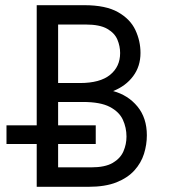

<svg xmlns="http://www.w3.org/2000/svg" viewBox="-20 -720 656 740"><path d="M121.5 0V-700H305Q387.5 -700 434.8 -673.2Q482 -646.5 501.8 -604.2Q521.5 -562 521.5 -516Q521.5 -464.5 493.2 -426.5Q465 -388.5 416 -369Q473.5 -353.5 509.8 -309.5Q546 -265.5 546 -198.5Q546 -162.5 535 -127.2Q524 -92 498 -63.2Q472 -34.5 428.8 -17.2Q385.5 0 320.5 0ZM204 -75H331.5Q385 -75 414.5 -92.2Q444 -109.5 455.8 -136.8Q467.5 -164 467.5 -193.5Q467.5 -228 453.5 -258.5Q439.5 -289 403.2 -308Q367 -327 299.5 -327H204ZM204 -400H288Q365.5 -400 404.2 -431.5Q443 -463 443 -515.5Q443 -542 432.5 -567.2Q422 -592.5 393.2 -609Q364.5 -625.5 310 -625.5H204ZM5 -165V-237H349V-165Z"/></svg>

Font: Overpass Mono Light
Style: Regular
Weight: 400
Monospace: yes
Version: Version 4.000